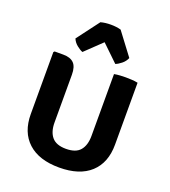

<svg xmlns="http://www.w3.org/2000/svg" viewBox="-144 -894 898 1013"><g transform="rotate(20 304.5 -387.0)"><path d="M541 -200.5Q541 -98.5 479.8 -42.2Q418.5 14 304.5 14Q191 14 129.5 -42.2Q68 -98.5 68 -200.5V-548L73.5 -553.5H122.5Q161.5 -553.5 181.2 -534Q201 -514.5 201 -469V-201.5Q201 -149 225.5 -120Q250 -91 304.5 -91Q360 -91 384.2 -120Q408.5 -149 408.5 -201.5V-548.5Q424.5 -551.5 442 -552.5Q459.5 -553.5 473 -553.5Q485.5 -553.5 505.5 -552.5Q525.5 -551.5 541 -548ZM361 -781 455.5 -655.5Q447 -635 428.8 -620.5Q410.5 -606 396.5 -601L304.5 -689.5L212 -601Q198 -606 179.8 -620.5Q161.5 -635 153 -655.5L247.5 -781Q273 -788 304.5 -788Q335.5 -788 361 -781Z"/></g></svg>

Font: Signika SC SemiBold
Style: Regular
Weight: 600
Designer: Anna Giedryś
Foundry: Anna Giedryś
Version: Version 2.000; ttfautohint (v1.8.3) -l 8 -r 50 -G 200 -x 9 -